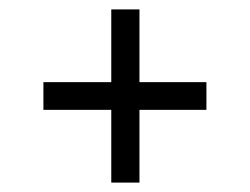

<svg xmlns="http://www.w3.org/2000/svg" viewBox="-20 -557 528 406"><path d="M215.3 -170.9V-324.7H71.8V-383.3H215.3V-537.1H274.9V-383.3H416.5V-324.7H274.9V-170.9Z"/></svg>

Font: Pontano Sans
Style: Regular
Weight: 400
Designer: Vernon Adams
Foundry: Vernon Adams
Version: Version 2.001